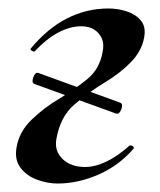

<svg xmlns="http://www.w3.org/2000/svg" viewBox="-20 -419 377 453"><path d="M254 -151 61 -221Q54 -224 58.5 -236.5Q63 -249 70 -247L263 -177Q269 -175 268 -168Q267 -161 263 -155Q259 -149 254 -151ZM116 14Q92 14 67.5 5Q43 -4 28.5 -23Q14 -42 19 -71Q25 -108 54.5 -136.5Q84 -165 118 -185Q156 -208 185.5 -232Q215 -256 222 -296Q226 -314 220.5 -327.5Q215 -341 202.5 -349Q190 -357 172 -357Q145 -357 117 -342Q89 -327 62 -298Q61 -296 55.5 -299Q50 -302 53 -305Q92 -352 138 -375.5Q184 -399 236 -399Q257 -399 278 -392.5Q299 -386 312 -371Q325 -356 320 -330Q314 -298 288.5 -272Q263 -246 228 -225Q187 -200 154.5 -171.5Q122 -143 113 -91Q108 -63 127.5 -44Q147 -25 181 -25Q204 -25 230.5 -37.5Q257 -50 285 -75Q288 -77 292.5 -74.5Q297 -72 295 -68Q259 -27 211 -6.5Q163 14 116 14Z"/></svg>

Font: Cormorant Light
Style: Italic
Weight: 300
Italic angle: -10°
Designer: Christian Thalmann (Catharsis Fonts)
Foundry: Catharsis Fonts
Version: Version 4.000